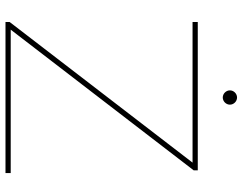

<svg xmlns="http://www.w3.org/2000/svg" viewBox="-112 -771 883 699"><g transform="rotate(90 329.5 -421.5)"><path d="M60 0H610V-19H88L600 -685V-700H60V-681H572L60 -15ZM335 -791C349 -791 361 -803 361 -817C361 -831 349 -843 335 -843C321 -843 309 -831 309 -817C309 -803 321 -791 335 -791Z"/></g></svg>

Font: Chess Sans Thin
Style: Regular
Weight: 100
Designer: Wolf Bōese
Foundry: Wolf Bōese
Version: Version 7.223;Glyphs 3.3 (3306)